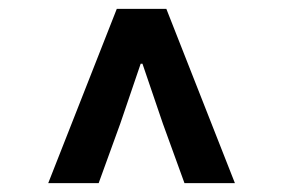

<svg xmlns="http://www.w3.org/2000/svg" viewBox="-20 -690 640 434"><path d="M89 -276 244 -670H356L511 -276H397L348 -411L302 -546H298L252 -411L203 -276Z"/></svg>

Font: Source Code Pro ExtraLight
Style: Bold Italic
Weight: 700
Italic angle: -11°
Monospace: yes
Version: Version 1.016;hotconv 1.0.116;makeotfexe 2.5.65601